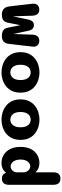

<svg xmlns="http://www.w3.org/2000/svg" viewBox="832 -1634 812 2516"><g transform="rotate(90 1238.0 -376.0)"><path d="M171 5.5Q128.5 5.5 100.8 -16Q73 -37.5 66 -81Q64.5 -89 61.5 -113.8Q58.5 -138.5 54.2 -172.5Q50 -206.5 46 -243.8Q42 -281 38 -314.8Q34 -348.5 31.5 -372.2Q29 -396 28.5 -402.5Q25.5 -441 48 -463Q70.5 -485 106 -485Q145.5 -485 165.2 -460Q185 -435 186 -389.5L194 -139L234.5 -331.5Q243.5 -379.5 263 -397Q282.5 -414.5 310 -414.5Q337.5 -414.5 356.8 -397Q376 -379.5 385.5 -331.5L425.5 -143.5L434 -389.5Q434.5 -435 454.5 -460Q474.5 -485 514.5 -485Q549.5 -485 572 -463Q594.5 -441 591.5 -403Q590.5 -395.5 588 -372.5Q585.5 -349.5 581.8 -316.8Q578 -284 573.8 -247.5Q569.5 -211 565.5 -177Q561.5 -143 558.5 -117.5Q555.5 -92 554 -81Q548.5 -37.5 522 -16Q495.5 5.5 452.5 5.5Q401 5.5 375 -14.8Q349 -35 341.5 -80L310 -236.5L278.5 -80Q270.5 -34 246 -14.2Q221.5 5.5 171 5.5Z M929.5 10.5Q883 10.5 836 -3.5Q789 -17.5 750 -47.5Q711 -77.5 687.2 -125Q663.5 -172.5 663.5 -239Q663.5 -305.5 687.2 -352.8Q711 -400 750 -429.8Q789 -459.5 836 -473.5Q883 -487.5 929.5 -487.5Q975.5 -487.5 1022.2 -473.5Q1069 -459.5 1108 -429.8Q1147 -400 1170.5 -352.8Q1194 -305.5 1194 -239Q1194 -172.5 1170.5 -125Q1147 -77.5 1108 -47.5Q1069 -17.5 1022.2 -3.5Q975.5 10.5 929.5 10.5ZM929.5 -105.5Q950 -105.5 967.8 -113.5Q985.5 -121.5 999.5 -137.8Q1013.5 -154 1021.2 -179.2Q1029 -204.5 1029 -239Q1029 -273.5 1021.2 -298.5Q1013.5 -323.5 999.5 -340Q985.5 -356.5 967.8 -364.2Q950 -372 929.5 -372Q909 -372 890.5 -364.2Q872 -356.5 858.2 -340Q844.5 -323.5 836.5 -298.5Q828.5 -273.5 828.5 -239Q828.5 -204.5 836.5 -179.2Q844.5 -154 858.2 -137.8Q872 -121.5 890.5 -113.5Q909 -105.5 929.5 -105.5Z M1548.5 10.5Q1502 10.5 1455 -3.5Q1408 -17.5 1369 -47.5Q1330 -77.5 1306.2 -125Q1282.5 -172.5 1282.5 -239Q1282.5 -305.5 1306.2 -352.8Q1330 -400 1369 -429.8Q1408 -459.5 1455 -473.5Q1502 -487.5 1548.5 -487.5Q1594.5 -487.5 1641.2 -473.5Q1688 -459.5 1727 -429.8Q1766 -400 1789.5 -352.8Q1813 -305.5 1813 -239Q1813 -172.5 1789.5 -125Q1766 -77.5 1727 -47.5Q1688 -17.5 1641.2 -3.5Q1594.5 10.5 1548.5 10.5ZM1548.5 -105.5Q1569 -105.5 1586.8 -113.5Q1604.5 -121.5 1618.5 -137.8Q1632.5 -154 1640.2 -179.2Q1648 -204.5 1648 -239Q1648 -273.5 1640.2 -298.5Q1632.5 -323.5 1618.5 -340Q1604.5 -356.5 1586.8 -364.2Q1569 -372 1548.5 -372Q1528 -372 1509.5 -364.2Q1491 -356.5 1477.2 -340Q1463.5 -323.5 1455.5 -298.5Q1447.5 -273.5 1447.5 -239Q1447.5 -204.5 1455.5 -179.2Q1463.5 -154 1477.2 -137.8Q1491 -121.5 1509.5 -113.5Q1528 -105.5 1548.5 -105.5Z M2319.5 5Q2265.5 5 2247 -40L2246 -51.5Q2224.5 -22 2191 -5.8Q2157.5 10.5 2115.5 10.5Q2058 10.5 2010 -18.2Q1962 -47 1933.5 -102.5Q1905 -158 1905 -239Q1905 -320 1933.5 -375Q1962 -430 2010 -458.2Q2058 -486.5 2115.5 -486.5Q2154.5 -486.5 2185.8 -473Q2217 -459.5 2238 -434.5V-670Q2238 -714.5 2259 -738.2Q2280 -762 2319.5 -762Q2401.5 -762 2401.5 -670V-87.5Q2401.5 5 2319.5 5ZM2238 -181V-286Q2236.5 -306.5 2225.8 -324.5Q2215 -342.5 2198 -354.5Q2181 -366.5 2160 -366.5Q2135.5 -366.5 2115.2 -351.8Q2095 -337 2082.8 -308.5Q2070.5 -280 2070.5 -239Q2070.5 -198.5 2082.8 -169.5Q2095 -140.5 2115.2 -125Q2135.5 -109.5 2160 -109.5Q2180 -109.5 2196.8 -119.2Q2213.5 -129 2224.5 -145.5Q2235.5 -162 2238 -181Z"/></g></svg>

Font: Sono ExtraLight Monospace
Style: Bold
Weight: 700
Version: Version 2.112